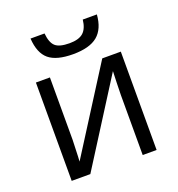

<svg xmlns="http://www.w3.org/2000/svg" viewBox="-128 -807 844 912"><g transform="rotate(-20 294.0 -351.0)"><path d="M150.4 -497.1V-181.6L147.5 -99.1L146 -73.2L415 -497.1H508.8V0H438.5V-303.7L439.9 -363.8L441.9 -422.9L173.8 0H79.6V-497.1ZM292.5 -563Q209 -563 170.4 -595.2Q131.8 -627.4 127 -702.1H197.8Q202.1 -654.8 222.7 -636.2Q243.2 -617.7 294.4 -617.7Q341.3 -617.7 363.8 -637.7Q386.2 -657.7 391.1 -702.1H462.4Q457 -630.4 416.5 -596.7Q376 -563 292.5 -563Z"/></g></svg>

Font: Bpm'online Open Sans
Style: Regular
Weight: 400
Foundry: Ascender Corporation
Version: Version 1.10